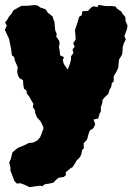

<svg xmlns="http://www.w3.org/2000/svg" viewBox="-42 -546 546 792"><path d="M80 226 59 216 43 210 27 211 17 200 12 186 1 158V145L-4 125L3 109L9 83L24 70L32 64L49 57L65 50L76 44L95 42L114 32L124 19L129 7L132 -2L137 -14L136 -24L125 -46L111 -61L103 -80V-90L93 -105L96 -117L86 -134L79 -147L69 -160L67 -173L57 -180L54 -197L53 -215L38 -224L32 -235L29 -249L31 -268L25 -283L20 -294L16 -311L7 -318L5 -335L3 -348L-1 -367L-4 -384L-8 -393L-22 -423L-14 -440L-21 -454L-13 -463L-6 -476L5 -489L14 -504L27 -511L37 -517L48 -522H67L102 -525L111 -524L126 -514L132 -513L147 -507L155 -494L175 -478L179 -464L183 -455L184 -438L186 -420L192 -406L190 -395L202 -378L204 -366L201 -354L204 -338L206 -318L222 -310L217 -298L221 -283L237 -259L247 -284L251 -301V-314L261 -327L257 -342L266 -353L260 -368L270 -383L269 -403L267 -421L277 -451L281 -465L285 -477L295 -483L298 -500L321 -501L334 -515L343 -520L360 -517L365 -526L394 -521H419L435 -519L440 -511L459 -498L462 -491L475 -476L476 -459L484 -441L482 -427L471 -396L477 -384L468 -365L464 -351V-344L462 -323L458 -315L449 -300L447 -281L446 -267L439 -252L427 -231V-211L419 -202L417 -188L409 -174L405 -159L391 -146L381 -134L380 -121L374 -105V-86L369 -78L363 -57L344 -53L351 -33L343 -17L328 -7L322 11L317 30L303 45L304 66L297 72L293 92L287 103L274 116L269 125L258 143L249 148L229 165L230 176L221 184L200 187L189 196L179 207L163 211L143 214L133 222L123 220L108 222Z"/></svg>

Font: Winky Rough Black
Style: Regular
Weight: 900
Designer: Simon Atzbach
Foundry: typofactur
Version: Version 1.206; ttfautohint (v1.8.4.7-5d5b)